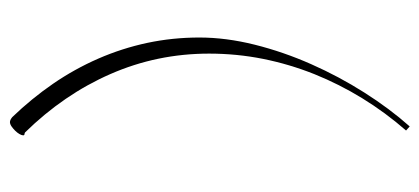

<svg xmlns="http://www.w3.org/2000/svg" viewBox="-251 -490 852 390"><g transform="rotate(90 175.0 -295.0)"><path d="M245.1 -693.8Q208.5 -651.9 179.7 -605Q150.9 -558.1 130.6 -507.6Q110.4 -457 99.6 -403.3Q88.9 -349.6 88.9 -293.9Q88.9 -188 130.4 -93.3Q171.9 1.5 249 80.1Q250.5 81.1 252.7 81.3Q254.9 81.5 254.9 84Q254.9 86.9 252.2 91.6Q249.5 96.2 245.4 100.3Q241.2 104.5 236.6 107.7Q231.9 110.8 228 110.8Q223.6 110.8 217.8 106Q180.2 66.9 150.1 23.2Q120.1 -20.5 99.1 -68.6Q78.1 -116.7 67.1 -168.2Q56.2 -219.7 56.2 -273.9Q56.2 -328.1 70.8 -386.5Q85.4 -444.8 110.4 -501.2Q135.3 -557.6 168 -609.1Q200.7 -660.6 236.8 -701.2Z"/></g></svg>

Font: Stalemate
Style: Regular
Weight: 400
Designer: Astigmatic (AOETI)
Foundry: Astigmatic (AOETI)
Version: Version 001.000